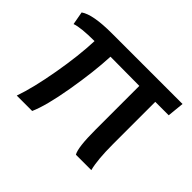

<svg xmlns="http://www.w3.org/2000/svg" viewBox="-118 -748 947 947"><g transform="rotate(45 355.0 -274.5)"><path d="M77.5 0Q107.5 -85 131.2 -220.6Q155 -356.2 158.8 -461.2Q63.8 -461.2 26.2 -447.5L13.8 -516.2Q60 -548.8 192.5 -548.8H685L676.2 -461.2H582.5V-165Q582.5 -57.5 597.5 0H490Q471.2 -31.2 471.2 -155V-461.2L268.8 -462.5Q263.8 -352.5 239.4 -210Q215 -67.5 185 0Z"/></g></svg>

Font: Now Alt Medium
Style: Regular
Weight: 500
Designer: Alfredo Marco Pradil
Foundry: Alfredo Marco Pradil
Version: Version 1.002;PS 001.002;hotconv 1.0.88;makeotf.lib2.5.64775